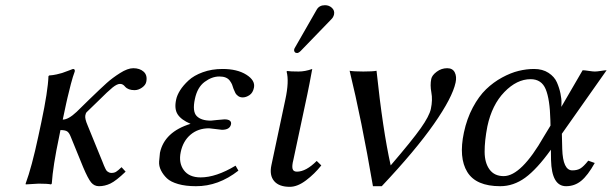

<svg xmlns="http://www.w3.org/2000/svg" viewBox="-20 -703 2342 735"><path d="M266.1 -429.2Q259.3 -411.6 251.2 -380.9Q243.2 -350.1 238.3 -328.6L233.4 -307.1L220.2 -245.1Q241.7 -245.1 273.4 -274.9L321.3 -321.8Q366.2 -365.2 388.2 -385Q410.2 -404.8 439.5 -423.3Q468.8 -441.9 490.2 -441.9Q515.1 -441.9 530 -428.5Q544.9 -415 540 -390.1Q537.6 -377.4 523.7 -367.7Q509.8 -357.9 495.1 -357.9Q470.7 -357.9 459 -371.1Q450.2 -382.3 439 -381.8Q428.2 -381.8 411.1 -368.2Q394 -354.5 356.4 -316.9L312 -273.9Q308.1 -270 306.6 -261.2Q304.2 -249 315.4 -223.1L362.8 -106.9Q366.7 -98.1 371.3 -86.2Q376 -74.2 378.2 -68.8Q380.4 -63.5 383.8 -56.6Q387.2 -49.8 390.1 -47.4Q393.1 -44.9 397.2 -43Q401.4 -41 406.7 -41Q417 -41 424.3 -45.4Q431.6 -49.8 445.3 -63L460.9 -45.9Q424.3 -10.7 402.8 -0.5Q381.3 9.8 358.9 9.8Q340.8 9.8 328.9 -4.6Q316.9 -19 298.3 -63L250.5 -180.2Q244.6 -195.3 236.8 -200.2Q229 -205.1 211.4 -205.1L206.5 -180.2Q182.6 -67.4 178.2 0L175.3 2.9Q162.1 0 127.9 0L78.6 2.9L78.1 0Q101.6 -63.5 126.5 -180.2L138.2 -234.9Q163.6 -355 165.5 -411.1L168 -414.1Q182.6 -415 196.8 -418.2Q210.9 -421.4 217.8 -423.6Q224.6 -425.8 240.5 -431.9Q256.3 -438 259.3 -439Q268.1 -439 266.1 -429.2Z M671.9 -121.1Q663.1 -79.6 683.6 -51.8Q704.1 -23.9 748 -23.9Q807.1 -23.9 881.8 -68.8L892.6 -49.8Q815.9 10.3 730 9.8Q690.4 9.8 661.9 1.5Q633.3 -6.8 619.1 -20.3Q605 -33.7 596.4 -50.5Q587.9 -67.4 589.1 -84.7Q590.3 -102.1 592.3 -118.2Q609.4 -198.2 709.5 -229Q673.8 -244.1 660.2 -265.1Q646.5 -286.1 654.3 -321.8Q657.7 -338.4 669.4 -357.2Q681.2 -376 701.7 -395Q722.2 -414.1 756.3 -426.5Q790.5 -439 832 -439Q888.2 -439 923.1 -417Q958 -395 952.1 -367.2Q948.2 -347.7 935.1 -338.9Q921.9 -330.1 909.2 -330.1Q898.9 -330.1 891.6 -335.4Q884.3 -340.8 881.3 -346.4Q878.4 -352.1 874 -362.8Q871.1 -373 868.2 -379.9Q865.2 -386.7 859.4 -394.5Q853.5 -402.3 843.8 -406.2Q834 -410.2 819.8 -410.2Q791 -410.2 763.2 -389.4Q735.4 -368.7 726.1 -324.2Q715.8 -276.4 732.9 -258.8Q750 -241.2 787.1 -241.2L811.5 -243.7Q835.9 -246.1 839.4 -246.1Q853.5 -246.1 859.9 -241Q866.2 -235.8 864.3 -227.1Q859.9 -206.1 829.6 -206.1Q825.7 -206.1 805.2 -209Q784.7 -211.9 780.3 -211.9Q738.3 -211.9 709.5 -187.5Q680.7 -163.1 671.9 -121.1Z M1224.1 -683.1Q1239.7 -683.1 1250.7 -672.9Q1261.7 -662.6 1258.8 -647.9Q1256.3 -637.2 1249 -629.9L1130.9 -507.8Q1123 -500 1117.2 -500Q1111.3 -500 1108.2 -503.9Q1105 -507.8 1106 -513.2Q1106.4 -516.6 1110.4 -522.9L1192.4 -666Q1202.1 -683.1 1224.1 -683.1ZM1072.3 -321.8Q1087.4 -391.6 1077.1 -429.2L1079.6 -431.2Q1091.3 -429.2 1123 -429.2Q1147.9 -429.2 1175.3 -439Q1163.6 -375 1156.7 -342.8L1103 -90.8Q1097.2 -68.4 1099.9 -57.1Q1102.5 -45.9 1116.7 -45.9Q1151.4 -45.9 1192.4 -86.9L1210 -69.8Q1184.1 -37.1 1151.4 -12.5Q1118.7 12.2 1089.4 12.2Q1047.9 12.2 1029.3 -10Q1010.7 -32.2 1019 -70.8Z M1475.6 -69.8Q1558.1 -166 1590.8 -212.4Q1623.5 -258.8 1629.4 -286.1Q1636.7 -320.8 1631.3 -349.1Q1626 -377.4 1630.9 -400.9Q1633.8 -415 1651.9 -428.5Q1669.9 -441.9 1691.9 -441.9Q1712.9 -441.9 1720.9 -425.8Q1729 -409.7 1724.1 -387.2Q1711.9 -329.6 1641.1 -228.3Q1570.3 -127 1441.4 9.8H1407.7Q1363.8 -246.6 1318.4 -432.1Q1334 -429.2 1370.8 -429.2Q1407.7 -429.2 1421.4 -432.1Q1445.3 -205.6 1475.6 -69.8Z M2130.9 -190.9 2132.3 -132.8Q2134.8 -50.8 2170.9 -50.8Q2189.9 -50.8 2202.1 -58.3Q2214.4 -65.9 2231.9 -87.9L2256.8 -79.1Q2230 -31.2 2204.8 -10.7Q2179.7 9.8 2147 9.8Q2091.8 9.8 2089.4 -90.8L2088.9 -129.9Q2035.2 -55.2 1990.5 -22.7Q1945.8 9.8 1895 9.8Q1802.2 9.8 1768.8 -44.7Q1735.4 -99.1 1755.9 -195.8Q1767.1 -248.5 1790 -291.5Q1813 -334.5 1840.8 -361.3Q1868.7 -388.2 1901.9 -406.2Q1935.1 -424.3 1965.3 -431.6Q1995.6 -439 2024.4 -439Q2057.1 -439 2079.8 -424.1Q2102.5 -409.2 2111.8 -387.9Q2121.1 -366.7 2125.5 -345.2Q2129.9 -323.7 2129.4 -309.1L2128.9 -293.9L2210.4 -434.1Q2217.8 -434.1 2233.9 -431.6Q2250 -429.2 2257.3 -429.2Q2265.1 -429.2 2280.5 -431.6Q2295.9 -434.1 2302.2 -434.1ZM2087.4 -222.2 2086.9 -243.2Q2085 -322.8 2069.1 -361.3Q2053.2 -399.9 2011.2 -399.9Q1958.5 -399.9 1910.9 -350.8Q1863.3 -301.8 1845.7 -219.2Q1835 -164.1 1835.2 -121.8Q1835.4 -79.6 1854 -54.2Q1872.6 -28.8 1908.2 -28.8Q1975.6 -28.8 2062.5 -181.2Z"/></svg>

Font: Linux Biolinum
Style: Italic
Weight: 400
Italic angle: -12°
Designer: Philipp H. Poll
Foundry: Philipp H. Poll
Version: Version 1.1.3 ; ttfautohint (v0.9)